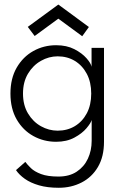

<svg xmlns="http://www.w3.org/2000/svg" viewBox="-20 -626 561 864"><path d="M244.5 219Q193.5 219 155.5 208Q117.5 197 91.8 178.8Q66 160.5 52 139.5L94 102.5Q103 115 119 130.5Q135 146 164.5 157.2Q194 168.5 243 168.5Q292 168.5 325.2 146.5Q358.5 124.5 375.5 88Q392.5 51.5 392.5 7.5V-7H448V12Q448 79 420.8 125.2Q393.5 171.5 347.2 195.2Q301 219 244.5 219ZM392.5 0V-86Q389 -72.5 369.2 -49Q349.5 -25.5 314.8 -6.8Q280 12 232.5 12Q177 12 130.2 -13.8Q83.5 -39.5 55.2 -88.2Q27 -137 27 -205Q27 -273 55.2 -321.8Q83.5 -370.5 130.2 -396.5Q177 -422.5 232.5 -422.5Q280 -422.5 314.5 -404.8Q349 -387 369.2 -364Q389.5 -341 392 -325.5V-410.5H448V0ZM83.5 -205Q83.5 -153 106 -115.5Q128.5 -78 164.2 -58Q200 -38 239.5 -38Q283 -38 317 -58.5Q351 -79 370.8 -116.5Q390.5 -154 390.5 -205Q390.5 -256 370.8 -293.5Q351 -331 317 -351.8Q283 -372.5 239.5 -372.5Q200 -372.5 164.2 -352.2Q128.5 -332 106 -294.5Q83.5 -257 83.5 -205ZM350 -463 242.5 -542 136 -464 105 -505 242.5 -605.5 380 -504.5Z"/></svg>

Font: League Spartan Thin Light
Style: Regular
Weight: 300
Version: Version 2.002